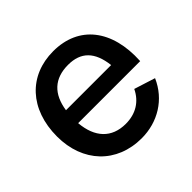

<svg xmlns="http://www.w3.org/2000/svg" viewBox="-143 -711 881 881"><g transform="rotate(-45 298.0 -270.0)"><path d="M309.5 15C414 15 505.5 -40.5 547.5 -137L445 -169.5C418.5 -114 369.5 -83.5 304.5 -83.5C213.5 -83.5 160.5 -140.5 152 -240.5H554.5C565.5 -434 469.5 -555 304.5 -555C146.5 -555 40 -442.5 40 -265.5C40 -98.5 148 15 309.5 15ZM308.5 -462.5C391.5 -462.5 436.5 -417 447.5 -322H154.5C168 -413.5 219 -462.5 308.5 -462.5Z"/></g></svg>

Font: Manrope SemiBold
Style: Regular
Weight: 600
Designer: Mikhail Sharanda
Foundry: Mikhail Sharanda
Version: Version 4.505